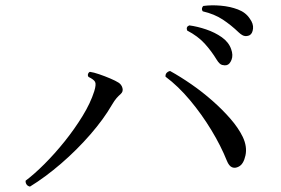

<svg xmlns="http://www.w3.org/2000/svg" viewBox="-20 -782 1040 711"><path d="M91 -91Q82 -93 78 -99.5Q74 -106 75 -113Q107 -137 145 -175Q183 -213 219.5 -258.5Q256 -304 285.5 -352Q315 -400 329 -444Q337 -470 332 -479Q327 -488 308 -497Q304 -502 306 -508Q308 -514 313 -516Q327 -514 347.5 -507Q368 -500 388 -491.5Q408 -483 419 -476Q430 -469 433.5 -456Q437 -443 427 -434Q419 -427 411.5 -418.5Q404 -410 394 -393Q364 -341 314.5 -284Q265 -227 206.5 -176.5Q148 -126 91 -91ZM864 -165Q851 -158 839.5 -162.5Q828 -167 820 -187Q798 -242 762.5 -300.5Q727 -359 683.5 -411Q640 -463 593 -498Q592 -507 597.5 -512.5Q603 -518 610 -519Q648 -498 688.5 -470Q729 -442 766.5 -409Q804 -376 833.5 -342Q863 -308 879 -275Q896 -239 889 -206.5Q882 -174 864 -165ZM820 -541Q812 -539 802.5 -541.5Q793 -544 783 -560Q763 -593 738 -620.5Q713 -648 673 -669Q668 -683 681 -688Q711 -684 743.5 -673Q776 -662 801.5 -644Q827 -626 836 -600Q844 -578 837.5 -561Q831 -544 820 -541ZM905 -652Q898 -648 888 -648.5Q878 -649 864 -662Q836 -689 805 -709.5Q774 -730 731 -740Q727 -745 728 -751Q729 -757 733 -760Q763 -764 797.5 -761Q832 -758 861 -747Q890 -736 905 -713Q919 -694 917 -676Q915 -658 905 -652Z"/></svg>

Font: Zen Old Mincho
Style: Regular
Weight: 400
Designer: Yoshimichi Ohira
Foundry: Positype
Version: Version 1.001